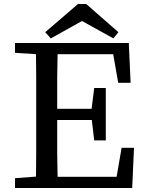

<svg xmlns="http://www.w3.org/2000/svg" viewBox="-20 -940 733 960"><path d="M370 -920H374H406H411L572 -779L547 -748L390 -835L234 -748L206 -779ZM641 0H55V-49L160 -57Q161 -115 161 -173V-553Q161 -611 160 -669L55 -676V-686V-725H624L633 -526H571L546 -669H268L266 -552V-396H438L451 -500H509V-238H462H451L439 -340H266V-176L268 -56H563L588 -201H597H650Z"/></svg>

Font: Early Summer Mincho Screen
Style: Regular
Weight: 400
Designer: GuiWonder
Version: Version 1.002